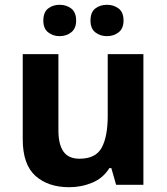

<svg xmlns="http://www.w3.org/2000/svg" viewBox="-20 -772 697 802"><path d="M579 -546V0H465L445 -70H437Q411 -28 365.5 -9Q320 10 269 10Q181 10 128 -37.5Q75 -85 75 -190V-546H224V-227Q224 -169 245 -139Q266 -109 312 -109Q380 -109 405 -155.5Q430 -202 430 -289V-546ZM161 -686Q161 -721 181 -736.5Q201 -752 229 -752Q257 -752 277.5 -736.5Q298 -721 298 -686Q298 -653 277.5 -637Q257 -621 229 -621Q201 -621 181 -637Q161 -653 161 -686ZM358 -686Q358 -721 378 -736.5Q398 -752 427 -752Q455 -752 475.5 -736.5Q496 -721 496 -686Q496 -653 475.5 -637Q455 -621 427 -621Q398 -621 378 -637Q358 -653 358 -686Z"/></svg>

Font: Noto Sans Medefaidrin
Style: Bold
Weight: 700
Designer: Dalton Maag Ltd
Foundry: Dalton Maag Ltd
Version: Version 1.002; ttfautohint (v1.8.4.7-5d5b)